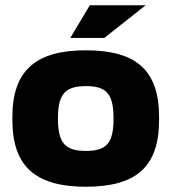

<svg xmlns="http://www.w3.org/2000/svg" viewBox="-20 -700 651 729"><path d="M27 -256V-244C27 -65 119 9 306 9C495 9 584 -65 584 -244V-256C584 -435 495 -509 306 -509C119 -509 27 -435 27 -256ZM200 -248V-252C200 -346 231 -373 306 -373C382 -373 411 -346 411 -252V-248C411 -154 382 -127 306 -127C231 -127 200 -154 200 -248ZM247 -556H376L533 -680H321Z"/></svg>

Font: LT Wave Black
Style: Regular
Weight: 900
Designer: Daniel Lyons
Version: Version 2.5 (Glyphs App)